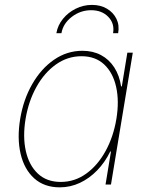

<svg xmlns="http://www.w3.org/2000/svg" viewBox="-20 -764 622 795"><path d="M227.5 11.7Q163.1 11.7 121.8 -25.4Q80.6 -62.5 65.4 -126.7Q50.3 -190.9 63.5 -271.5Q76.7 -351.6 113.3 -415.5Q149.9 -479.5 203.6 -516.6Q257.3 -553.7 321.3 -553.7Q364.7 -553.7 398.2 -535.9Q431.6 -518.1 453.1 -484.9Q474.6 -451.7 481.4 -406.2H484.4L507.3 -545.9H529.8L439.5 0H417L439.5 -136.7H436.5Q414.6 -91.8 382.1 -58.3Q349.6 -24.9 310.3 -6.6Q271 11.7 227.5 11.7ZM231.4 -10.7Q289.6 -10.7 337.2 -45.2Q384.8 -79.6 417.2 -138.7Q449.7 -197.8 461.9 -271.5Q474.1 -345.2 460.9 -404.1Q447.8 -462.9 411.4 -497.1Q375 -531.2 317.4 -531.2Q259.8 -531.2 211.7 -497.1Q163.6 -462.9 130.9 -404.1Q98.1 -345.2 85.9 -271.5Q73.7 -197.8 86.9 -138.7Q100.1 -79.6 136.7 -45.2Q173.3 -10.7 231.4 -10.7ZM360.8 -743.7Q396.5 -743.7 422.9 -728Q449.2 -712.4 462.2 -686Q475.1 -659.7 469.2 -626.5H448.2Q455.1 -666.5 428.5 -694.1Q401.9 -721.7 357.4 -721.7Q313 -721.7 277.1 -694.1Q241.2 -666.5 234.4 -626.5H213.4Q219.2 -659.7 240.7 -686Q262.2 -712.4 293.7 -728Q325.2 -743.7 360.8 -743.7Z"/></svg>

Font: Inter Thin
Style: Italic
Weight: 250
Italic angle: -9.3988°
Designer: Rasmus Andersson
Foundry: rsms
Version: Version 4.001;git-66647c0bb